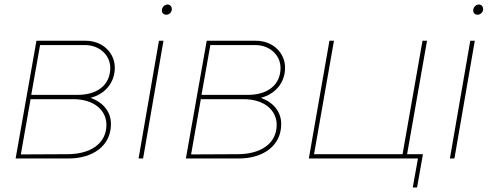

<svg xmlns="http://www.w3.org/2000/svg" viewBox="-20 -700 2167 848"><path d="M49 0H282C389 0 470 -55 470 -152C470 -206 437 -247 380 -268C443 -284 487 -334 487 -401C487 -466 434 -520 358 -520H141ZM72 -18 115 -262H303C398 -262 450 -211 450 -149C450 -64 377 -19 278 -19ZM118 -281 157 -501H355C420 -501 467 -456 467 -400C467 -325 410 -281 323 -281Z M592 0H612L702 -520H682ZM715 -635C727 -635 739 -646 739 -660C739 -670 732 -680 720 -680C706 -680 695 -667 695 -654C695 -643 702 -635 715 -635Z M801 0H1034C1141 0 1222 -55 1222 -152C1222 -206 1189 -247 1132 -268C1195 -284 1239 -334 1239 -401C1239 -466 1186 -520 1110 -520H893ZM824 -18 867 -262H1055C1150 -262 1202 -211 1202 -149C1202 -64 1129 -19 1030 -19ZM870 -281 909 -501H1107C1172 -501 1219 -456 1219 -400C1219 -325 1162 -281 1075 -281Z M1848 -19H1778L1866 -520H1846L1758 -19H1367L1455 -520H1435L1344 0H1826L1803 128H1822Z M1967 0H1987L2077 -520H2057ZM2090 -635C2102 -635 2114 -646 2114 -660C2114 -670 2107 -680 2095 -680C2081 -680 2070 -667 2070 -654C2070 -643 2077 -635 2090 -635Z"/></svg>

Font: Fixel Display 20240404 Thin
Style: Italic
Weight: 100
Italic angle: -10°
Designer: AlfaBravo + MacPaw
Foundry: Kyrylo Tkachov, Marchela Mozhyna, Serhii Makarenko, Maria Weinstein, Zakhar Kryvoshyya
Version: Version 1.211;Glyphs 3.2 (3225)